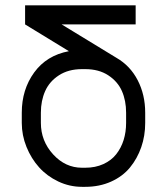

<svg xmlns="http://www.w3.org/2000/svg" viewBox="-20 -704 640 736"><path d="M244.1 -507.8 76.2 -610.4V-683.6H500V-610.4H216.3L426.3 -482.4Q479 -452.1 507.8 -396.5Q536.6 -340.8 536.6 -272V-232.9Q536.6 -183.6 521.5 -139.9Q506.3 -96.2 478.3 -62Q450.2 -27.8 405.8 -7.8Q361.3 12.2 306.6 12.2H294.4Q246.6 12.2 203.4 -8.3Q160.2 -28.8 129.9 -62.5Q99.6 -96.2 81.5 -140.9Q63.5 -185.5 63.5 -232.9V-272Q63.5 -360.8 111.1 -426.3Q158.7 -491.7 244.1 -507.8ZM136.7 -272V-232.9Q136.7 -163.6 183.6 -112.3Q230.5 -61 294.4 -61H306.6Q345.7 -61 376.2 -75Q406.7 -88.9 425.5 -112.8Q444.3 -136.7 453.9 -167.2Q463.4 -197.8 463.4 -232.9V-272Q463.4 -318.4 447.3 -355Q431.2 -391.6 395 -415.3Q358.9 -439 306.6 -439H294.4Q242.2 -439 205.8 -415.3Q169.4 -391.6 153.1 -354.7Q136.7 -317.9 136.7 -272Z"/></svg>

Font: Anka/Coder
Style: Regular
Weight: 400
Monospace: yes
Version: Version 001.100